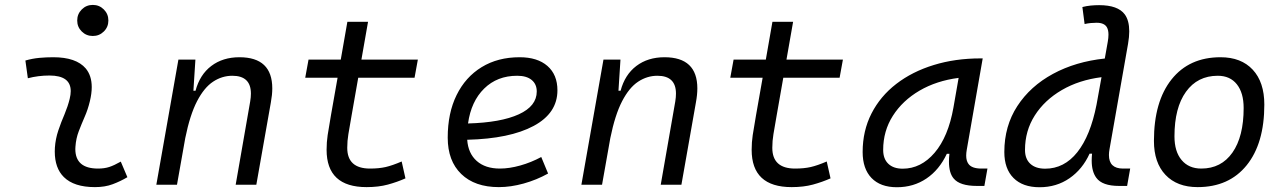

<svg xmlns="http://www.w3.org/2000/svg" viewBox="-20 -764 5313 794"><path d="M479.5 -95.7 506.8 -31.2Q478 -14.2 446 -2.2Q414.1 9.8 372.6 9.8Q286.1 9.8 244.1 -31.7Q206.5 -68.8 206.5 -137.2Q206.5 -145 207 -153.3Q209.5 -189.9 221.2 -224.6Q232.9 -259.3 247.1 -292Q260.7 -324.7 268.1 -355Q272.5 -373 272.5 -387.2Q272.5 -451.7 184.6 -451.7Q138.2 -451.7 95.2 -440.4L85 -513.7Q113.8 -522 142.6 -524.7Q171.4 -527.3 200.2 -527.3Q294.9 -527.3 334.5 -481Q359.4 -451.2 359.4 -403.8Q359.4 -377.4 351.6 -345.2Q343.3 -310.5 330.1 -280.8Q316.9 -250.5 305.7 -221.2Q294.4 -191.9 292 -157.7Q291.5 -152.8 291.5 -147.9Q291.5 -66.9 385.3 -66.9Q411.6 -66.9 431.9 -73.5Q452.1 -80.1 479.5 -95.7ZM363.8 -615.2Q336.9 -615.2 318.1 -633.8Q299.3 -652.3 299.3 -679.2Q299.3 -706.1 318.1 -724.9Q336.9 -743.7 363.8 -743.7Q390.6 -743.7 409.4 -724.9Q428.2 -706.1 428.2 -679.2Q428.2 -652.3 409.4 -633.8Q390.6 -615.2 363.8 -615.2Z M626.5 0 717.8 -517.6H788.1L779.8 -388.7H788.6Q806.2 -455.1 853.8 -491.2Q901.4 -527.3 970.2 -527.3Q1106 -527.3 1106 -398.4Q1106 -372.1 1100.1 -340.3L1040 0H954.6L1014.6 -344.2Q1017.6 -361.8 1017.6 -377Q1017.6 -450.7 940.9 -450.7Q898.4 -450.7 861.3 -426.3Q824.2 -401.9 794.9 -345.5Q765.6 -289.1 746.1 -192.9L711.9 0Z M1496.1 9.8Q1330.6 9.8 1330.6 -144.5Q1330.6 -175.8 1335 -205.3Q1339.4 -234.9 1348.6 -287.1L1376 -442.4H1242.2L1255.9 -517.6H1389.2L1416.5 -673.8H1502L1474.6 -517.6H1708L1694.3 -442.4H1461.4L1434.1 -287.1Q1425.3 -236.8 1420.7 -209.2Q1416 -181.6 1416 -152.8Q1416 -66.9 1510.3 -66.9Q1546.9 -66.9 1574.7 -73.2Q1602.5 -79.6 1641.1 -96.2L1656.7 -26.4Q1622.6 -11.2 1584 -0.7Q1545.4 9.8 1496.1 9.8Z M2047.4 -66.9Q2086.4 -66.9 2131.6 -79.6Q2176.8 -92.3 2218.3 -114.7L2246.6 -46.4Q2199.2 -20 2145.8 -5.1Q2092.3 9.8 2043 9.8Q1943.4 9.8 1887.5 -44.4Q1831.5 -98.6 1831.5 -194.8Q1831.5 -296.4 1868.2 -370.8Q1904.8 -445.3 1971.7 -486.3Q2038.6 -527.3 2128.9 -527.3Q2202.6 -527.3 2243.9 -491.2Q2285.2 -455.1 2285.2 -390.6Q2285.2 -295.9 2186.8 -243.2Q2088.4 -190.4 1912.1 -186Q1916 -129.9 1951.4 -98.4Q1986.8 -66.9 2047.4 -66.9ZM1915.5 -253.4Q2051.3 -257.3 2125.5 -291.3Q2199.7 -325.2 2199.7 -385.7Q2199.7 -416 2178.7 -433.3Q2157.7 -450.7 2118.7 -450.7Q2036.1 -450.7 1982.2 -397.7Q1928.2 -344.7 1915.5 -253.4Z M2384.3 0 2475.6 -517.6H2545.9L2537.6 -388.7H2546.4Q2564 -455.1 2611.6 -491.2Q2659.2 -527.3 2728 -527.3Q2863.8 -527.3 2863.8 -398.4Q2863.8 -372.1 2857.9 -340.3L2797.9 0H2712.4L2772.5 -344.2Q2775.4 -361.8 2775.4 -377Q2775.4 -450.7 2698.7 -450.7Q2656.2 -450.7 2619.1 -426.3Q2582 -401.9 2552.7 -345.5Q2523.4 -289.1 2503.9 -192.9L2469.7 0Z M3253.9 9.8Q3088.4 9.8 3088.4 -144.5Q3088.4 -175.8 3092.8 -205.3Q3097.2 -234.9 3106.4 -287.1L3133.8 -442.4H3000L3013.7 -517.6H3147L3174.3 -673.8H3259.8L3232.4 -517.6H3465.8L3452.1 -442.4H3219.2L3191.9 -287.1Q3183.1 -236.8 3178.5 -209.2Q3173.8 -181.6 3173.8 -152.8Q3173.8 -66.9 3268.1 -66.9Q3304.7 -66.9 3332.5 -73.2Q3360.4 -79.6 3398.9 -96.2L3414.6 -26.4Q3380.4 -11.2 3341.8 -0.7Q3303.2 9.8 3253.9 9.8Z M3689 10.3Q3621.1 10.3 3584.2 -27.8Q3547.4 -65.9 3547.4 -135.3Q3547.4 -223.1 3584 -294.7Q3620.6 -366.2 3686.5 -417Q3752.4 -467.8 3841.3 -495.1Q3930.2 -522.5 4034.7 -522.5H4043.9L3978 -145Q3975.6 -131.3 3975.6 -120.6Q3975.6 -99.1 3984.9 -86.4Q3998.5 -66.9 4038.6 -66.9H4063.5L4050.8 4.9H4020Q3949.2 4.9 3923.8 -25.9Q3904.3 -48.8 3904.3 -95.7Q3904.3 -110.4 3906.2 -127.9H3895.5Q3864.3 -61.5 3811 -25.6Q3757.8 10.3 3689 10.3ZM3712.9 -66.4Q3788.6 -66.4 3845 -132.3Q3901.4 -198.2 3922.9 -319.3L3944.3 -441.9Q3853 -430.2 3782.7 -389.2Q3712.4 -348.1 3672.4 -285.2Q3632.3 -222.2 3632.3 -144Q3632.3 -106.9 3653.6 -86.7Q3674.8 -66.4 3712.9 -66.4Z M4278.8 10.3Q4209.5 10.3 4171.4 -27.8Q4133.3 -65.9 4133.3 -135.3Q4133.3 -242.7 4187 -325.2Q4240.7 -407.7 4334.5 -458.5Q4428.2 -509.3 4548.8 -522L4561 -590.8Q4564 -607.4 4564 -620.6Q4564 -639.6 4557.6 -650.9Q4546.9 -669.9 4515.1 -669.9Q4502.9 -669.9 4490.5 -668.7Q4478 -667.5 4465.3 -664.6L4456.1 -734.9Q4473.1 -739.3 4490.5 -741Q4507.8 -742.7 4525.4 -742.7Q4603 -742.7 4631.3 -704.6Q4649.9 -679.2 4649.9 -634.3Q4649.9 -611.3 4645 -583L4568.4 -147.5Q4565.9 -134.3 4565.9 -123Q4565.9 -66.9 4624 -66.9H4653.8L4641.1 4.9H4607.9Q4538.1 4.9 4513.7 -28.8Q4494.6 -54.7 4494.6 -100.1Q4494.6 -113.3 4496.1 -128.4H4485.8Q4456.5 -64 4402.8 -26.9Q4349.1 10.3 4278.8 10.3ZM4514.6 -331.1 4535.2 -444.8Q4442.4 -433.1 4371.1 -391.6Q4299.8 -350.1 4259.3 -286.6Q4218.8 -223.1 4218.8 -144Q4218.8 -106.9 4240.7 -86.7Q4262.7 -66.4 4302.2 -66.4Q4380.9 -66.4 4435.1 -134.5Q4489.3 -202.6 4514.6 -331.1Z M4932.6 9.8Q4847.7 9.8 4799.8 -40.8Q4752 -91.3 4752 -181.2Q4752 -344.2 4825 -435.8Q4897.9 -527.3 5027.3 -527.3Q5112.8 -527.3 5160.6 -475.8Q5208.5 -424.3 5208.5 -331.5Q5208.5 -170.9 5135.5 -80.6Q5062.5 9.8 4932.6 9.8ZM4947.8 -66.9Q5030.3 -66.9 5076.7 -133.1Q5123 -199.2 5123 -317.4Q5123 -379.9 5095 -415.3Q5066.9 -450.7 5016.1 -450.7Q4932.1 -450.7 4884.5 -384.5Q4836.9 -318.4 4836.9 -200.2Q4836.9 -137.2 4866.5 -102.1Q4896 -66.9 4947.8 -66.9Z"/></svg>

Font: CaskaydiaCove NFP SemiLight
Style: Italic
Weight: 350
Italic angle: -10°
Designer: Aaron Bell
Foundry: Saja Typeworks
Version: Version 2111.001; VTT 6.35;Nerd Fonts 3.1.1